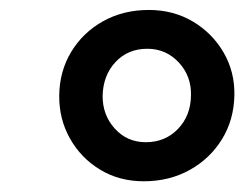

<svg xmlns="http://www.w3.org/2000/svg" viewBox="-20 -820 479 376"><path d="M261.5 -465Q213.5 -465 176 -487.8Q138.5 -510.5 117 -548.8Q95.5 -587 96 -633Q96.5 -680.5 119.5 -718.5Q142.5 -756.5 182 -778.5Q221.5 -800.5 271.5 -800.5Q319.5 -800.5 357.8 -777.8Q396 -755 418 -717Q440 -679 439 -633Q438 -585 414.5 -547Q391 -509 351.2 -487Q311.5 -465 261.5 -465ZM265.5 -541.5Q303.5 -541.5 328.5 -567.5Q353.5 -593.5 354 -633Q355 -671 330 -697.8Q305 -724.5 268.5 -724.5Q230.5 -724.5 206.2 -698.5Q182 -672.5 181 -633Q180.5 -595 204.8 -568.2Q229 -541.5 265.5 -541.5Z"/></svg>

Font: Merriweather Light 18pt Black
Style: Italic
Weight: 900
Italic angle: -7.8°
Version: Version 2.101